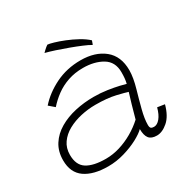

<svg xmlns="http://www.w3.org/2000/svg" viewBox="-157 -824 962 979"><g transform="rotate(-30 324.0 -334.5)"><path d="M207.5 12Q120.5 12 71.2 -22.5Q22 -57 22 -129.5Q22 -182.5 46.8 -221Q71.5 -259.5 113.8 -284.2Q156 -309 209 -320.8Q262 -332.5 318 -332.5Q358.5 -332.5 397 -326.8Q435.5 -321 463 -314.5Q490.5 -308 498 -305.5Q502 -323 503.2 -337Q504.5 -351 504.5 -371Q504.5 -432 458 -459.8Q411.5 -487.5 344.5 -487.5Q296 -487.5 255.5 -473.5Q215 -459.5 182.8 -435.8Q150.5 -412 125.5 -383.5L93.5 -411Q138 -461.5 205.2 -494.5Q272.5 -527.5 353.5 -527.5Q439 -527.5 491.8 -484.8Q544.5 -442 544.5 -359.5Q544.5 -338 540 -311.8Q535.5 -285.5 527 -256.5Q512.5 -206.5 499.5 -156Q486.5 -105.5 486.5 -70.5Q486.5 -55 492.5 -50.5Q498.5 -46 509.5 -46Q528.5 -46 545.5 -66.5Q562.5 -87 572.5 -124.5L615 -118Q598.5 -57 565.5 -28.5Q532.5 0 500.5 0Q468 0 454.2 -17.8Q440.5 -35.5 440.5 -72.5Q423.5 -55 386.5 -35.2Q349.5 -15.5 302.5 -1.8Q255.5 12 207.5 12ZM216 -27.5Q257 -27.5 298 -40Q339 -52.5 377 -74.5Q415 -96.5 446 -125Q458.5 -171 467.8 -202.8Q477 -234.5 486.5 -265Q470.5 -270.5 422.8 -281.8Q375 -293 306 -293Q262.5 -293 220 -283.5Q177.5 -274 142.5 -254.8Q107.5 -235.5 86.8 -206Q66 -176.5 66 -136.5Q66 -76 104.5 -51.8Q143 -27.5 216 -27.5ZM247.5 -681Q257.5 -680.5 282.8 -673.2Q308 -666 340.2 -653Q372.5 -640 403.5 -623Q434.5 -606 455.5 -586.5Q455 -585 453.2 -580.2Q451.5 -575.5 449.8 -570.5Q448 -565.5 447 -564Q430.5 -574 401.2 -586.2Q372 -598.5 337.5 -611.2Q303 -624 270.2 -634.8Q237.5 -645.5 213.5 -651.5Q218.5 -656.5 224.8 -662.5Q231 -668.5 237.2 -673.5Q243.5 -678.5 247.5 -681Z"/></g></svg>

Font: Grandstander Thin
Style: Italic
Weight: 100
Italic angle: -15°
Designer: Tyler Finck
Foundry: Etcetera Type Co
Version: Version 1.200